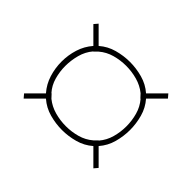

<svg xmlns="http://www.w3.org/2000/svg" viewBox="-85 -675 670 670"><g transform="rotate(-45 250.0 -340.0)"><path d="M421 -156 367 -210Q343 -189 312 -180.5Q281 -172 250 -172Q219 -172 188 -180.5Q157 -189 133 -210L79 -156L65 -168L120 -223Q99 -247 90.5 -278Q82 -309 82 -340Q82 -371 90.5 -402Q99 -433 120 -457L65 -512L79 -524L133 -470Q157 -491 187.5 -500.5Q218 -510 250 -510Q282 -510 312.5 -500.5Q343 -491 367 -470L421 -524L435 -512L380 -457Q401 -433 409.5 -402Q418 -371 418 -340Q418 -309 409.5 -278Q401 -247 380 -223L435 -168ZM250 -190Q278 -190 305 -197.5Q332 -205 353 -223V-224L367 -237Q384 -258 391.5 -285Q399 -312 399 -340Q399 -368 391.5 -395Q384 -422 366 -443L353 -456V-457Q332 -475 304 -482.5Q276 -490 248 -490Q221 -490 194 -482.5Q167 -475 147 -457V-456L133 -443Q116 -422 108.5 -395Q101 -368 101 -340Q101 -312 108.5 -285Q116 -258 134 -237L147 -224V-223Q168 -205 195 -197.5Q222 -190 250 -190Z"/></g></svg>

Font: iosevka_custom_sans_ss08 Thin
Style: Regular
Weight: 100
Designer: Belleve Invis
Foundry: Belleve Invis
Version: Version 10.3.0; ttfautohint (v1.8.3)